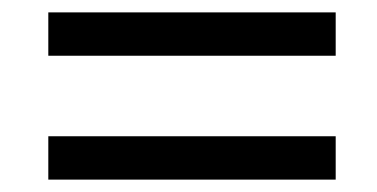

<svg xmlns="http://www.w3.org/2000/svg" viewBox="-20 -487 609 310"><path d="M522 -267V-197H58V-267ZM522 -467V-397H58V-467Z"/></svg>

Font: Libra Serif Modern
Style: Bold Italic
Weight: 700
Italic angle: -12°
Designer: Stefan Peev, Context Ltd
Foundry: Stefan Peev, Context Ltd
Version: Version 1.000